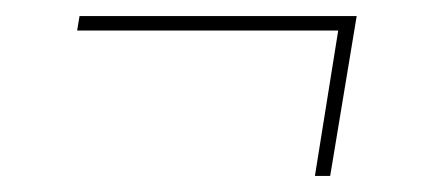

<svg xmlns="http://www.w3.org/2000/svg" viewBox="-20 -369 540 239"><path d="M372 -150 401 -331H76L79 -349H424L391 -150Z"/></svg>

Font: Iosevka Slab Thin
Style: Italic
Weight: 100
Italic angle: -9°
Monospace: yes
Designer: Belleve Invis
Foundry: Belleve Invis
Version: Version 11.1.1; ttfautohint (v1.8.3)